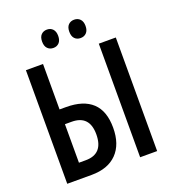

<svg xmlns="http://www.w3.org/2000/svg" viewBox="-158 -1016 1018 1134"><g transform="rotate(-20 351.0 -448.5)"><path d="M68.8 0V-713.9H176.3V-428.2H217.3Q325.7 -428.2 381.3 -376.2Q437 -324.2 437 -218.8Q437 -114.3 380.9 -57.1Q324.7 0 222.2 0ZM526.9 0V-713.9H633.8V0ZM176.3 -93.3H219.2Q330.1 -93.3 330.1 -216.3Q330.1 -335.4 218.3 -335.4H176.3ZM216.3 -839.4Q216.3 -868.2 230.5 -882.6Q244.6 -897 267.1 -897Q289.6 -897 303.5 -882.1Q317.4 -867.2 317.4 -839.4Q317.4 -811.5 303.5 -796.6Q289.6 -781.7 267.1 -781.7Q244.6 -781.7 230.5 -796.4Q216.3 -811 216.3 -839.4ZM387.2 -839.4Q387.2 -868.2 401.4 -882.6Q415.5 -897 438 -897Q460.9 -897 475.1 -882.1Q489.3 -867.2 489.3 -839.4Q489.3 -811.5 475.1 -796.6Q460.9 -781.7 438 -781.7Q415 -781.7 401.1 -796.4Q387.2 -811 387.2 -839.4Z"/></g></svg>

Font: Open Sans Condensed SemiBold
Style: Regular
Weight: 600
Width: 3
Designer: Monotype Design Team
Foundry: Monotype Imaging Inc.
Version: Version 3.000; ttfautohint (v1.8.4)